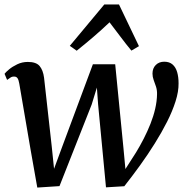

<svg xmlns="http://www.w3.org/2000/svg" viewBox="-22 -835 834 865"><path d="M146 10 116 -159.5 65 -457.5Q62 -475.5 56.8 -482.8Q51.5 -490 42.5 -490Q32.5 -490.5 25.2 -485.5Q18 -480.5 10 -475L-1.5 -502.5Q4 -510 19 -522.5Q34 -535 56 -545.5Q78 -556 103.5 -556Q141 -556 156.5 -537.5Q172 -519 176.5 -485L211 -176L221.5 -74.5L261 -181.5L396.5 -545.5H497L534 -169.5L543 -73.5L591 -148.5Q609 -178 625.8 -210.8Q642.5 -243.5 656 -277.5Q669.5 -311.5 677.2 -345.2Q685 -379 685.5 -410.5Q686 -429 680.8 -444.8Q675.5 -460.5 670.2 -474.8Q665 -489 665 -503.5Q665 -527.5 679.8 -542.2Q694.5 -557 718 -557Q741.5 -557 755.8 -544.2Q770 -531.5 776.2 -509.8Q782.5 -488 782.5 -459.5Q783 -423 769 -378.8Q755 -334.5 730.8 -286.5Q706.5 -238.5 675.2 -188.5Q644 -138.5 608.8 -89.8Q573.5 -41 538 4L455.5 9L420 -364.5L414.5 -440.5L391 -364L246 3.5ZM323.5 -606.5 292.5 -628.5 448 -815H514L604 -627L570 -607Q545 -637 521.2 -669Q497.5 -701 471.5 -734.5Q437.5 -702 400.2 -670Q363 -638 323.5 -606.5Z"/></svg>

Font: Merriweather 48pt Medium
Style: Italic
Weight: 500
Italic angle: -7.8°
Version: Version 2.101